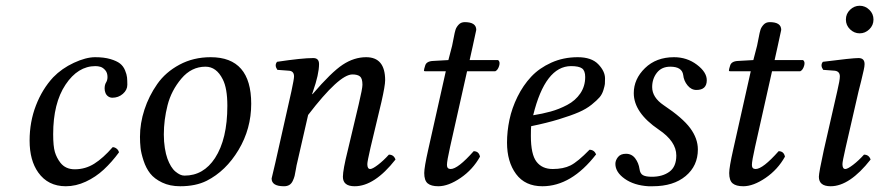

<svg xmlns="http://www.w3.org/2000/svg" viewBox="-20 -638 3059 668"><path d="M209 10Q147 10 113 -38Q83 -80 83 -149Q83 -214 105 -271Q127 -328 165 -369Q195 -400 237 -419.5Q279 -439 311 -439Q342 -439 364 -432.5Q386 -426 397.5 -417Q409 -408 415 -393.5Q421 -379 422 -368.5Q423 -358 423 -343Q423 -325 407.5 -311.5Q392 -298 371 -298Q363 -298 356.5 -302.5Q350 -307 347 -314.5Q344 -322 344 -330Q344 -343 349 -351Q354 -359 354 -370Q354 -385 346 -394Q338 -403 329.5 -405.5Q321 -408 312 -408Q251 -408 208 -343.5Q165 -279 165 -171Q165 -129 171 -109Q177 -89 190 -72Q208 -49 240 -49Q277 -49 308 -68.5Q339 -88 372 -126Q379 -126 385.5 -121Q392 -116 394 -108Q369 -74 341 -48Q313 -22 278.5 -6Q244 10 209 10Z M550 -170Q550 -145 553.5 -123Q557 -101 562.5 -86Q568 -71 575 -59.5Q582 -48 590.5 -41Q599 -34 606.5 -30.5Q614 -27 622 -27Q688 -27 728 -88Q771 -154 771 -270Q771 -331 755 -362Q733 -406 695 -406Q646 -406 611 -364.5Q576 -323 563 -272Q550 -221 550 -170ZM467 -162Q467 -209 482.5 -256.5Q498 -304 527 -345.5Q556 -387 604.5 -413Q653 -439 713 -439Q854 -439 854 -277Q854 -190 810 -116.5Q766 -43 699 -9Q661 10 607 10Q571 10 544 -3Q517 -16 502.5 -34.5Q488 -53 479.5 -79Q471 -105 469 -123.5Q467 -142 467 -162Z M1269 -124Q1258 -76 1258 -67Q1258 -50 1268 -50Q1276 -50 1295 -64.5Q1314 -79 1333 -100Q1350 -100 1356 -83Q1283 10 1214 10Q1173 10 1173 -23Q1173 -47 1190 -115L1228 -275Q1241 -330 1241 -343Q1241 -365 1232.5 -372Q1224 -379 1206 -379Q1160 -379 1052 -238L1014 -72Q1012 -65 1009.5 -49.5Q1007 -34 1005 -26Q1003 -18 998.5 -8.5Q994 1 986.5 5.5Q979 10 968 10Q925 10 925 -17Q925 -19 938 -72L994 -321Q1003 -363 1003 -372Q1003 -391 985 -392L945 -395Q934 -411 944 -423Q1031 -436 1070 -436Q1090 -436 1090 -415Q1090 -380 1069 -320L1066 -311L1067 -310Q1133 -387 1172.5 -413Q1212 -439 1254 -439Q1320 -439 1320 -359Q1320 -340 1307 -283Z M1540 -429 1553 -479Q1555 -487 1558.5 -506.5Q1562 -526 1565 -535Q1568 -544 1576 -552.5Q1584 -561 1597 -561Q1637 -561 1637 -534Q1637 -532 1624 -474L1614 -429H1713Q1721 -423 1716.5 -408.5Q1712 -394 1703 -390H1605L1546 -127Q1535 -78 1535 -64Q1535 -50 1548 -50Q1573 -50 1628 -112Q1646 -112 1650 -93Q1625 -48 1582.5 -19Q1540 10 1505 10Q1480 10 1468 0Q1456 -10 1456 -36Q1456 -56 1470 -118L1531 -390H1461Q1455 -390 1455 -392Q1455 -397 1459 -409Q1463 -425 1487 -426Z M2016 -370Q2016 -392 2005 -400Q1994 -408 1967 -408Q1877 -408 1835 -237Q1867 -242 1896 -250Q1925 -258 1953.5 -273Q1982 -288 1999 -313Q2016 -338 2016 -370ZM1828 -199Q1827 -191 1827 -165Q1827 -101 1846.5 -75.5Q1866 -50 1903 -50Q1940 -50 1965 -62.5Q1990 -75 2031 -117Q2047 -117 2054 -101Q1968 10 1867 10Q1807 10 1775.5 -32.5Q1744 -75 1744 -142Q1744 -181 1752.5 -221.5Q1761 -262 1780.5 -301.5Q1800 -341 1828 -371Q1856 -401 1898 -420Q1940 -439 1990 -439Q2038 -439 2061.5 -414.5Q2085 -390 2085 -365Q2085 -352 2084.5 -346Q2084 -340 2079.5 -325Q2075 -310 2066 -299.5Q2057 -289 2038.5 -274Q2020 -259 1993.5 -247.5Q1967 -236 1924.5 -223Q1882 -210 1828 -199Z M2236 10Q2186 7 2153.5 -16Q2121 -39 2121 -68Q2121 -80 2130 -91.5Q2139 -103 2158 -103Q2178 -103 2190 -87Q2202 -71 2205 -50Q2207 -34 2217 -28.5Q2227 -23 2248 -23Q2285 -23 2309 -40.5Q2333 -58 2333 -97Q2333 -146 2272 -187Q2185 -246 2185 -314Q2185 -363 2224 -401Q2263 -439 2325 -439Q2370 -439 2404.5 -413Q2439 -387 2439 -359Q2439 -325 2403 -325Q2385 -325 2372 -341Q2359 -357 2357 -377Q2353 -406 2312 -406Q2282 -406 2265.5 -385Q2249 -364 2249 -335Q2249 -299 2289 -272Q2355 -228 2381.5 -192Q2408 -156 2408 -118Q2408 -61 2365.5 -25.5Q2323 10 2251 10Z M2601 -429 2614 -479Q2616 -487 2619.5 -506.5Q2623 -526 2626 -535Q2629 -544 2637 -552.5Q2645 -561 2658 -561Q2698 -561 2698 -534Q2698 -532 2685 -474L2675 -429H2774Q2782 -423 2777.5 -408.5Q2773 -394 2764 -390H2666L2607 -127Q2596 -78 2596 -64Q2596 -50 2609 -50Q2634 -50 2689 -112Q2707 -112 2711 -93Q2686 -48 2643.5 -19Q2601 10 2566 10Q2541 10 2529 0Q2517 -10 2517 -36Q2517 -56 2531 -118L2592 -390H2522Q2516 -390 2516 -392Q2516 -397 2520 -409Q2524 -425 2548 -426Z M2937.5 -536Q2923 -550 2923 -570Q2923 -590 2937.5 -604Q2952 -618 2971 -618Q2990 -618 3004.5 -604Q3019 -590 3019 -570Q3019 -550 3004.5 -536Q2990 -522 2971 -522Q2952 -522 2937.5 -536ZM2967 -320 2922 -124Q2911 -76 2911 -67Q2911 -50 2921 -50Q2929 -50 2948 -64.5Q2967 -79 2986 -100Q3003 -100 3009 -83Q2936 10 2870 10Q2829 10 2829 -23Q2829 -37 2846 -115L2893 -321Q2902 -359 2902 -372Q2902 -390 2884 -392L2844 -395Q2833 -411 2843 -423Q2945 -436 2967 -436Q2988 -436 2988 -415Q2988 -407 2985 -394Q2982 -381 2976 -355.5Q2970 -330 2967 -320Z"/></svg>

Font: Linux Libertine O
Style: Italic
Weight: 400
Italic angle: -12°
Designer: Philipp H. Poll
Foundry: Philipp H. Poll
Version: Version 5.1.6